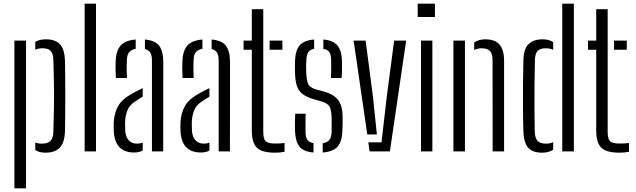

<svg xmlns="http://www.w3.org/2000/svg" viewBox="-20 -820 3443 1040"><path d="M171 -48Q185.5 -42 208 -42Q238.5 -42 253.2 -56.8Q268 -71.5 269 -105Q271 -174 272 -225Q273 -276 272.8 -318.5Q272.5 -361 271.5 -403Q270.5 -445 269 -496Q268 -529 254.8 -543.8Q241.5 -558.5 210.5 -558.5Q187.5 -558.5 171 -551V-593Q193.5 -607 229 -607Q280 -607 305 -579.8Q330 -552.5 332 -491Q333 -459 333.2 -408.2Q333.5 -357.5 333.5 -301Q333.5 -244.5 333.2 -193.2Q333 -142 332 -109Q330 -47.5 303.8 -20.2Q277.5 7 226.5 7Q192 7 171 -7.5ZM58 200V-600H121V200Z M438.5 0V-800H500V0Z M607.5 -397.5Q606 -422 605.8 -445.2Q605.5 -468.5 606.5 -489Q608.5 -544 632.8 -572.5Q657 -601 715 -606V-555.5Q693.5 -552 681 -538.8Q668.5 -525.5 667.5 -498Q666 -472.5 666.2 -443.2Q666.5 -414 667.5 -397.5ZM803 0V-492.5Q803 -519.5 794.5 -534.2Q786 -549 765 -554.5V-606Q821.5 -601 843 -571.2Q864.5 -541.5 864.5 -482L864 0ZM596.5 -105Q596 -118.5 595.8 -130.5Q595.5 -142.5 596 -157Q599 -208.5 620.8 -246.8Q642.5 -285 703 -317Q714 -323 726.8 -329.8Q739.5 -336.5 753 -342.5V-296.5Q744 -291.5 734.2 -285.2Q724.5 -279 713 -271Q680 -250 669 -219.5Q658 -189 657.5 -156Q657.5 -142 657.8 -130.2Q658 -118.5 658.5 -109Q661 -78 677.5 -60Q694 -42 722 -42Q740 -42 753 -47.5V-4.5Q734 6 706.5 6Q604.5 6 596.5 -105Z M969 -397.5Q967.5 -422 967.2 -445.2Q967 -468.5 968 -489Q970 -544 994.2 -572.5Q1018.5 -601 1076.5 -606V-555.5Q1055 -552 1042.5 -538.8Q1030 -525.5 1029 -498Q1027.5 -472.5 1027.8 -443.2Q1028 -414 1029 -397.5ZM1164.5 0V-492.5Q1164.5 -519.5 1156 -534.2Q1147.5 -549 1126.5 -554.5V-606Q1183 -601 1204.5 -571.2Q1226 -541.5 1226 -482L1225.5 0ZM958 -105Q957.5 -118.5 957.2 -130.5Q957 -142.5 957.5 -157Q960.5 -208.5 982.2 -246.8Q1004 -285 1064.5 -317Q1075.5 -323 1088.2 -329.8Q1101 -336.5 1114.5 -342.5V-296.5Q1105.5 -291.5 1095.8 -285.2Q1086 -279 1074.5 -271Q1041.5 -250 1030.5 -219.5Q1019.5 -189 1019 -156Q1019 -142 1019.2 -130.2Q1019.5 -118.5 1020 -109Q1022.5 -78 1039 -60Q1055.5 -42 1083.5 -42Q1101.5 -42 1114.5 -47.5V-4.5Q1095.5 6 1068 6Q966 6 958 -105Z M1299.5 -550.5V-600H1344V-770H1406V-106.5Q1406 -69 1418.2 -55.8Q1430.5 -42.5 1471.5 -42.5Q1487 -42.5 1497.2 -43.2Q1507.5 -44 1521.5 -45.5V2Q1498 7 1469.5 7Q1399 7 1371.5 -20Q1344 -47 1344 -113V-550.5ZM1440.5 -550.5V-600H1509.5V-550.5Z M1728 6V-44.5Q1753 -48 1764 -62.2Q1775 -76.5 1776.5 -106.5Q1777 -147.5 1776.5 -182.5Q1775 -222.5 1765.8 -240.8Q1756.5 -259 1726.5 -269L1676 -283.5Q1639 -295 1618 -311.5Q1597 -328 1588 -355.2Q1579 -382.5 1578 -426.5Q1577.5 -447 1577.5 -459.8Q1577.5 -472.5 1578 -488Q1579.5 -545.5 1602.5 -573.5Q1625.5 -601.5 1681.5 -606V-555.5Q1659.5 -551.5 1650 -537.5Q1640.5 -523.5 1639.5 -494Q1638.5 -483 1638 -466.5Q1637.5 -450 1638.5 -433.5Q1639.5 -394 1647.2 -370.2Q1655 -346.5 1688.5 -336.5L1737 -323.5Q1788 -309 1812 -277.8Q1836 -246.5 1836 -183.5Q1836 -162 1835.8 -147Q1835.5 -132 1834.5 -110.5Q1832.5 -54 1809 -26.2Q1785.5 1.5 1728 6ZM1773 -397.5Q1774 -423.5 1774 -450.2Q1774 -477 1773.5 -495Q1773.5 -523.5 1764.2 -537.5Q1755 -551.5 1731.5 -555V-606Q1785 -601.5 1808 -573.5Q1831 -545.5 1832.5 -487.5Q1832.5 -476 1832.5 -447.2Q1832.5 -418.5 1830.5 -397.5ZM1578 -111.5Q1577.5 -135.5 1577.5 -156.8Q1577.5 -178 1579 -204H1636Q1634.5 -173.5 1634.8 -149Q1635 -124.5 1635 -106Q1635 -77 1644.8 -62.8Q1654.5 -48.5 1678 -45V6Q1623.5 1.5 1601.8 -26.5Q1580 -54.5 1578 -111.5Z M1895.5 -600H1960.5L2000 -297L2021.5 -91.5H1969.5ZM1975 -49H2046.5L2075 -297L2115 -600H2180L2092 0H1982Z M2242.5 -728V-800H2336V-728ZM2260.5 0V-600H2322V0Z M2648.5 0 2648 -495Q2647.5 -529 2633.8 -543.8Q2620 -558.5 2589 -558.5Q2567 -558.5 2548.5 -549.5V-589.5Q2573 -607 2609 -607Q2661 -607 2685.5 -579Q2710 -551 2710.5 -491V0ZM2436 0V-600H2498.5V0Z M3025.5 0V-800H3088.5V0ZM2815 -109Q2813 -169 2812.8 -236.2Q2812.5 -303.5 2813 -369.2Q2813.5 -435 2815 -491Q2816 -554.5 2842.8 -580.8Q2869.5 -607 2918.5 -607Q2954.5 -607 2976.5 -592V-550.5Q2959 -558.5 2937 -558.5Q2905 -558.5 2891.8 -543.8Q2878.5 -529 2877.5 -496Q2876 -431 2875.2 -360.8Q2874.5 -290.5 2875 -225Q2875.5 -159.5 2876.5 -108.5Q2878 -70.5 2892.5 -56.2Q2907 -42 2936 -42Q2960 -42 2976.5 -49.5V-9Q2964.5 -1.5 2950 2.8Q2935.5 7 2916.5 7Q2864.5 7 2840.8 -20.2Q2817 -47.5 2815 -109Z M3165 -550.5V-600H3209.5V-770H3271.5V-106.5Q3271.5 -69 3283.8 -55.8Q3296 -42.5 3337 -42.5Q3352.5 -42.5 3362.8 -43.2Q3373 -44 3387 -45.5V2Q3363.5 7 3335 7Q3264.5 7 3237 -20Q3209.5 -47 3209.5 -113V-550.5ZM3306 -550.5V-600H3375V-550.5Z"/></svg>

Font: Big Shoulders Stencil Text Light
Style: Regular
Weight: 300
Designer: Patric King
Foundry: XO Type Co
Version: Version 1.000